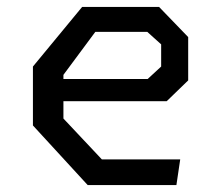

<svg xmlns="http://www.w3.org/2000/svg" viewBox="-20 -534 640 554"><path d="M233 0 75 -172V-342L217 -514H439L523 -427V-302L461 -242H163V-192L274 -74H500L489 0ZM163 -306H406L445 -342V-406L405 -442H255L163 -318Z"/></svg>

Font: Moralerspace Krypton JPDOC
Style: Regular
Weight: 400
Version: v0.0.6; ttfautohint (v1.8.4.7-5d5b-dirty) -l 6 -r 45 -G 200 